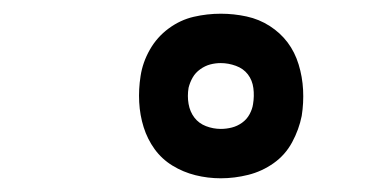

<svg xmlns="http://www.w3.org/2000/svg" viewBox="-20 -796 540 280"><path d="M302 -536Q283 -536 265 -540.5Q247 -545 231.5 -554.5Q216 -564 205.5 -578.5Q195 -593 189.5 -610.5Q184 -628 183 -647Q182 -666 185 -685Q188 -705 198.5 -723.5Q209 -742 226 -754.5Q243 -767 262.5 -771.5Q282 -776 302 -776Q321 -776 339.5 -772Q358 -768 373.5 -758Q389 -748 399.5 -734Q410 -720 415.5 -702Q421 -684 422 -665Q423 -646 420 -627Q416 -607 406 -588.5Q396 -570 379 -558Q362 -546 342 -541Q322 -536 302 -536ZM302 -608Q310 -608 318 -610Q326 -612 333 -617Q340 -622 344 -629.5Q348 -637 349 -644Q351 -656 349.5 -667.5Q348 -679 341.5 -687.5Q335 -696 324 -700Q313 -704 302 -704Q294 -704 286.5 -702Q279 -700 272 -695Q265 -690 261 -683Q257 -676 255 -668Q253 -656 255 -644.5Q257 -633 263.5 -624.5Q270 -616 280.5 -612Q291 -608 302 -608Z"/></svg>

Font: Iosevka Medium Oblique
Style: Regular
Weight: 500
Italic angle: -9°
Monospace: yes
Designer: Belleve Invis
Foundry: Belleve Invis
Version: Version 32.5.0; ttfautohint (v1.8.4)